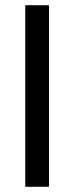

<svg xmlns="http://www.w3.org/2000/svg" viewBox="-20 -717 286 737"><path d="M77 0V-697H168V0Z"/></svg>

Font: SVN-Poppins
Style: Regular
Weight: 400
Designer: Ninad Kale (Devanagari), Jonny Pinhorn (Latin)
Foundry: Indian Type Foundry
Version: Version 3.002 2017